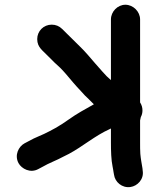

<svg xmlns="http://www.w3.org/2000/svg" viewBox="-20 -747 672 810"><path d="M571 -665V-315C578 -304 581 -293 581 -281C581 -272 579 -262 574 -253C573 -248 572 -244 571 -239V-146C571 -129 571 -113 572 -98C574 -74 578 -57 581 -37L582 -27C588 9 560 38 530 42C495 47 465 21 461 -10L459 -21C458 -27 457 -35 455 -44C449 -72 448 -111 448 -146V-205L442 -202C380 -174 329 -129 271 -98L247 -86C220 -71 186 -59 159 -43L142 -34C108 -15 71 -35 58 -59C40 -93 59 -129 83 -142L100 -151C129 -168 159 -177 188 -193L214 -207C232 -217 252 -230 270 -243C302 -266 340 -287 376 -307L354 -329C344 -338 333 -349 321 -363C298 -387 280 -409 258 -435C238 -458 230 -465 209 -484L183 -510C162 -533 137 -546 137 -582C137 -616 164 -643 198 -643C215 -643 230 -637 242 -625C259 -608 298 -570 319 -549C337 -532 365 -499 382 -479L412 -445C426 -429 434 -421 448 -409V-665C448 -698 476 -727 509 -727C542 -727 571 -698 571 -665Z"/></svg>

Font: Blanket
Style: Reversed
Weight: 700
Foundry: Cannot Into Space Fonts
Version: Version 0.9